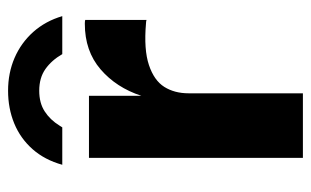

<svg xmlns="http://www.w3.org/2000/svg" viewBox="-164 -588 752 464"><g transform="rotate(-90 212.0 -356.0)"><path d="M62.5 -517H212.5V-390.5Q232.4 -451.1 276.6 -489.1Q320.8 -527 386.5 -527Q389.5 -527 391.7 -526.8Q393.9 -526.6 395.8 -526.1V-377.8Q393.5 -378.8 391.1 -378.9L387.2 -379.2Q324.2 -384.6 286.9 -372.1Q249.5 -359.6 234 -334.9Q218.5 -310.2 218.5 -276V0H62.5ZM224.8 -712.5Q182 -712.5 145.7 -697.6Q109.4 -682.6 83.4 -653.2Q57.5 -623.8 45.8 -581.5H136.2Q139.5 -587.2 140.6 -588.4Q154.4 -610.8 174.8 -624Q195.1 -637.2 224.8 -637.2Q256 -637.2 277.2 -622.2Q298.4 -607.2 313.2 -581.5H405Q393.1 -622 366.9 -651.5Q340.6 -681 304.1 -696.8Q267.6 -712.5 224.8 -712.5Z"/></g></svg>

Font: Public Sans VF
Style: Regular
Weight: 400
Designer: Pablo Impallari, Rodrigo Fuenzalida (Modified by Dan O. Williams and USWDS)
Version: Version 1.003